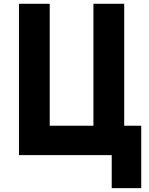

<svg xmlns="http://www.w3.org/2000/svg" viewBox="-20 -820 790 1015"><path d="M80.3 -800H242.9V-155.3H473.9V-800H636.6V-155.3H726.6V174.6H570.6V0H80.3Z"/></svg>

Font: Martian Mono VF sWd Rg
Style: Regular
Weight: 400
Width: 6
Monospace: yes
Designer: Roman Shamin
Foundry: Evil Martians
Version: Version 1.100